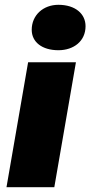

<svg xmlns="http://www.w3.org/2000/svg" viewBox="-20 -779 376 799"><path d="M7 0H206L296 -520H97ZM223 -570C287 -570 336 -608 336 -670C336 -721 294 -759 223 -759C160 -759 112 -716 112 -655C112 -604 155 -570 223 -570Z"/></svg>

Font: Fixel Display 20240404 Black
Style: Italic
Weight: 900
Italic angle: -10°
Designer: AlfaBravo + MacPaw
Foundry: Kyrylo Tkachov, Marchela Mozhyna, Serhii Makarenko, Maria Weinstein, Zakhar Kryvoshyya
Version: Version 1.211;Glyphs 3.2 (3225)